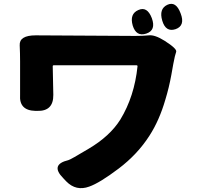

<svg xmlns="http://www.w3.org/2000/svg" viewBox="-20 -891 1040 994"><path d="M442 75Q374 100 323 48L307 31Q238 -39 334 -62Q344 -64 439 -121Q549 -186 603 -272Q676 -392 692 -548Q692 -553 687 -553H258Q253 -553 253 -548L256 -400Q257 -314 172 -317H163Q78 -319 84 -400Q84 -405 84 -445V-574Q84 -615 82 -656Q79 -708 165 -708L680 -705Q720 -705 750 -708Q781 -712 832 -680Q898 -638 892 -622.5Q886 -607 877 -559Q874 -544 867 -503Q855 -437 836 -375Q805 -268 754 -189Q692 -92 594 -18Q496 56 442 75ZM889 -740Q838 -723 820 -784Q802 -845 846 -866Q891 -887 915 -822Q940 -758 889 -740ZM737 -717Q685 -700 667 -759Q650 -819 696 -839Q742 -860 766 -797Q789 -734 737 -717Z"/></svg>

Font: Resource Han Rounded JP Heavy
Style: Regular
Weight: 900
Designer: Cyano Hao (round all glyphs); Ryoko NISHIZUKA 西塚涼子 (kana, bopomofo & ideographs); Paul D. Hunt (Latin, Greek & Cyrillic)
Foundry: Cyano Hao
Version: 0.990